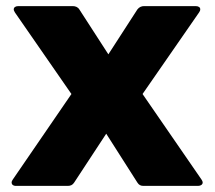

<svg xmlns="http://www.w3.org/2000/svg" viewBox="-20 -567 703 629"><path d="M32 42H202C211 42 218 39 223 31L328 -129L430 31C435 39 441 42 450 42H629C638 42 644 37 644 31C644 28 642 24 640 21L447 -259L632 -526C635 -530 636 -533 636 -537C636 -543 630 -547 621 -547H452C444 -547 436 -544 430 -536L335 -389L240 -536C235 -544 227 -547 218 -547H40C31 -547 25 -543 25 -536C25 -533 27 -530 29 -526L214 -259L22 21C19 25 18 28 18 31C18 37 23 42 32 42Z"/></svg>

Font: LINE Seed JP_OTF ExtraBold
Style: Regular
Weight: 800
Designer: LY Corporation & Fontrix & Fontworks
Version: Version 1.013